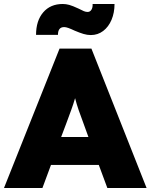

<svg xmlns="http://www.w3.org/2000/svg" viewBox="-32 -944 756 964"><path d="M-12 0 267 -700H427L704 0H507L464 -116H224L181 0ZM301 -325 275 -256H412L387 -325Q373 -362 363 -391Q353 -420 345 -451Q336 -420 325.5 -391.5Q315 -363 301 -325ZM424 -768Q406 -768 387.5 -773.5Q369 -779 343 -790Q324 -799 311.5 -803.5Q299 -808 290 -808Q259 -808 259 -769H149Q149 -840 185 -882Q221 -924 283 -924Q299 -924 315.5 -919.5Q332 -915 362 -901Q379 -892 389 -888Q399 -884 408 -884Q420 -884 427 -895Q434 -906 433 -924H543Q543 -880 528 -844.5Q513 -809 486 -788.5Q459 -768 424 -768Z"/></svg>

Font: Lexend ExtraBold
Style: Regular
Weight: 800
Designer: Bonnie Shaver-Troup, Thomas Jockin
Foundry: Lexend
Version: Version 1.007; ttfautohint (v1.8.3)